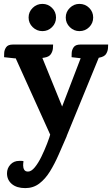

<svg xmlns="http://www.w3.org/2000/svg" viewBox="-20 -734 576 987"><path d="M171 -502 324 -126 244 -42 417 -493 513 -499 313 -11H252L31 -500ZM241 -52 323 -34Q302 14 281.5 61Q261 108 237 147Q213 186 182 209.5Q151 233 110 233Q66 233 41 212Q16 191 16 157Q16 131 33.5 112Q51 93 79 93Q82 93 89.5 93Q97 93 101 95Q99 104 99 116.5Q99 129 104.5 138.5Q110 148 124 148Q141 148 159 126Q177 104 193 71Q209 38 222 4.5Q235 -29 241 -52ZM46 -505H253Q253 -500 252 -485.5Q251 -471 242 -456.5Q233 -442 209 -438L197 -436L56 -434L1 -440Q1 -445 1.5 -461Q2 -477 11.5 -491Q21 -505 46 -505ZM393 -505H536Q536 -500 535 -485.5Q534 -471 525.5 -457Q517 -443 492 -438L481 -436L400 -434L348 -440Q348 -445 348.5 -461Q349 -477 358.5 -491Q368 -505 393 -505ZM198 -574Q169 -574 148 -594.5Q127 -615 127 -644Q127 -673 148 -693.5Q169 -714 198 -714Q227 -714 247.5 -693.5Q268 -673 268 -644Q268 -615 247.5 -594.5Q227 -574 198 -574ZM388 -574Q360 -574 339 -594.5Q318 -615 318 -644Q318 -673 339 -693.5Q360 -714 388 -714Q418 -714 438.5 -693.5Q459 -673 459 -644Q459 -615 438.5 -594.5Q418 -574 388 -574Z"/></svg>

Font: Karma Variable Light
Style: Regular
Weight: 300
Designer: Joana Correia
Foundry: Indian Type Foundry
Version: Version 3.000